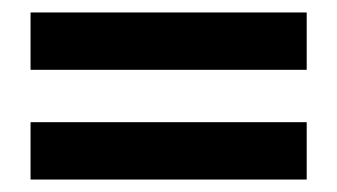

<svg xmlns="http://www.w3.org/2000/svg" viewBox="-20 -490 540 308"><path d="M29 -294V-202H472V-294ZM29 -470V-378H472V-470Z"/></svg>

Font: SVN-Aleo
Style: Bold
Weight: 700
Designer: Alessio Laiso
Version: Version 1.2.2